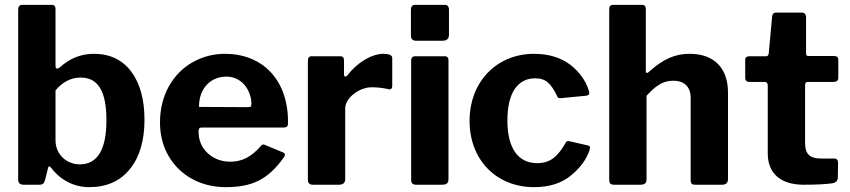

<svg xmlns="http://www.w3.org/2000/svg" viewBox="-20 -762 3506 792"><path d="M143 0C156 0 162 -5 166 -20L178 -68C179 -73 181 -76 183 -76C184 -76 187 -74 190 -71C225 -24 280 10 348 10C420 10 476 -15 516 -65C556 -114 576 -182 576 -268C576 -351 558 -417 522 -466C485 -515 434 -540 367 -540C314 -540 267 -521 227 -484C222 -481 219 -479 216 -479C211 -479 209 -483 209 -491V-724C209 -736 204 -742 194 -742H72C61 -742 55 -735 55 -723V-22C55 -7 62 0 78 0ZM209 -389C238 -424 273 -442 313 -442C384 -442 419 -387 419 -266C419 -145 382 -84 309 -84C254 -84 209 -126 209 -183Z M799 -220C799 -231 803 -236 811 -236H1151C1167 -237 1168 -243 1168 -260C1168 -435 1061 -540 908 -540C859 -540 815 -528 774 -505C692 -458 640 -369 640 -257C640 -205 652 -159 675 -119C722 -38 808 10 911 10C1021 10 1086 -22 1151 -113C1154 -116 1155 -120 1155 -123C1155 -128 1153 -131 1148 -133L1076 -163C1071 -165 1068 -166 1066 -166C1063 -166 1061 -165 1058 -162C1017 -114 978 -95 930 -95C893 -95 862 -107 837 -130C812 -153 799 -183 799 -220ZM801 -321C801 -322 801 -323 801 -324C801 -395 847 -446 914 -446C980 -446 1017 -386 1017 -334C1017 -322 1015 -320 1000 -320Z M1378 0C1395 0 1404 -8 1404 -23V-315C1404 -358 1462 -402 1513 -402C1538 -402 1562 -399 1583 -394C1585 -394 1586 -393 1587 -393C1593 -393 1598 -398 1598 -407V-523C1598 -534 1586 -540 1562 -540C1513 -540 1453 -504 1413 -451C1410 -448 1407 -446 1405 -446C1402 -446 1399 -449 1399 -454V-513C1399 -524 1394 -530 1383 -530H1266C1255 -530 1250 -524 1250 -511V-20C1250 -7 1257 0 1271 0Z M1832 -723C1832 -735 1825 -742 1816 -742H1692C1681 -742 1675 -735 1675 -722V-617C1675 -601 1681 -594 1697 -594H1805C1823 -594 1832 -602 1832 -619ZM1830 -513C1830 -524 1825 -530 1815 -530H1693C1682 -530 1676 -524 1676 -511V-21C1676 -6 1682 0 1698 0H1803C1823 0 1830 -7 1830 -24Z M2183 -540C2030 -540 1917 -426 1917 -263C1917 -102 2028 10 2183 10C2246 10 2296 -6 2335 -38C2373 -69 2399 -104 2412 -143L2414 -152C2414 -158 2411 -161 2405 -162L2331 -179C2328 -179 2325 -180 2323 -180C2321 -180 2318 -181 2314 -174C2281 -117 2251 -89 2196 -89C2119 -89 2073 -148 2073 -265C2073 -380 2116 -439 2188 -439C2233 -439 2253 -416 2277 -368C2279 -361 2283 -357 2289 -357H2292L2397 -367C2406 -368 2411 -372 2411 -378C2411 -379 2410 -383 2409 -388C2396 -430 2370 -466 2331 -496C2292 -525 2242 -540 2183 -540Z M2621 0C2640 0 2647 -7 2647 -23V-367C2686 -410 2716 -429 2757 -429C2804 -429 2829 -403 2829 -358V-20C2829 -5 2833 0 2848 0H2959C2975 0 2983 -8 2983 -24V-380C2983 -481 2926 -540 2825 -540C2766 -540 2717 -520 2656 -465C2653 -462 2651 -461 2649 -461C2646 -461 2644 -464 2644 -469V-725C2644 -736 2639 -742 2629 -742H2509C2498 -742 2493 -736 2493 -723V-20C2493 -5 2499 0 2514 0Z M3418 -424C3431 -424 3438 -430 3438 -441V-515C3438 -526 3432 -531 3420 -531H3315C3308 -531 3305 -534 3305 -541V-691C3305 -703 3298 -710 3289 -710H3180C3171 -710 3166 -704 3165 -693L3151 -541C3150 -534 3146 -530 3141 -530H3072C3060 -530 3054 -525 3054 -515V-441C3054 -430 3060 -424 3073 -424H3134C3143 -424 3147 -419 3147 -409V-129C3147 -45 3202 0 3295 0C3346 0 3386 -2 3414 -6C3429 -9 3436 -17 3436 -30L3437 -91C3437 -102 3431 -108 3422 -108H3368C3321 -108 3301 -126 3301 -171V-412C3301 -420 3305 -424 3312 -424Z"/></svg>

Font: Libre Franklin
Style: Bold
Weight: 700
Designer: Pablo Impallari, Rodrigo Fuenzalida
Foundry: Impallari Type
Version: Version 1.002; ttfautohint (v1.5)